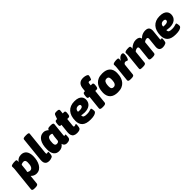

<svg xmlns="http://www.w3.org/2000/svg" viewBox="349 -2386 4219 4219"><g transform="rotate(-45 2458.0 -277.0)"><path d="M70 206Q30 206 13 196Q-4 186 -2 164L56 -389Q57 -395 57.5 -404Q58 -413 58.5 -423Q59 -433 59 -440Q59 -450 58.5 -459.5Q58 -469 58 -480Q58 -494 70 -502Q82 -510 101 -514.5Q120 -519 142 -520.5Q164 -522 185 -522Q216 -522 224 -515Q232 -508 232 -480Q232 -456 228 -432.5Q224 -409 217 -397L208 -403Q218 -436 239.5 -465Q261 -494 296.5 -512.5Q332 -531 381 -531Q421 -531 452.5 -517Q484 -503 505.5 -476Q527 -449 538.5 -408.5Q550 -368 550 -315Q550 -255 537 -197.5Q524 -140 497 -93.5Q470 -47 429 -19.5Q388 8 332 8Q308 8 283.5 1Q259 -6 238 -19Q217 -32 200 -50L178 164Q174 206 96 206ZM277 -139Q299 -139 315.5 -149.5Q332 -160 343.5 -181Q355 -202 360.5 -233Q366 -264 366 -305Q366 -332 359.5 -349.5Q353 -367 340 -375Q327 -383 307 -383Q290 -383 277.5 -380.5Q265 -378 254.5 -373.5Q244 -369 234 -361L220 -224Q219 -209 216 -194.5Q213 -180 208 -165Q220 -155 239 -147Q258 -139 277 -139Z M726 8Q680 8 651.5 -9Q623 -26 611 -60Q599 -94 604 -144L664 -722Q667 -754 745 -754H770Q811 -754 828 -746Q845 -738 843 -722L788 -192Q786 -169 787.5 -157.5Q789 -146 808 -146Q822 -146 831 -150.5Q840 -155 844 -155Q849 -155 850.5 -148Q852 -141 852 -130Q852 -116 850 -96.5Q848 -77 844.5 -59Q841 -41 836 -32Q830 -20 811 -11Q792 -2 769 3Q746 8 726 8Z M1030 9Q990 9 959.5 -5Q929 -19 908 -46.5Q887 -74 876.5 -115Q866 -156 866 -209Q866 -283 880 -342.5Q894 -402 921 -444Q948 -486 986 -508.5Q1024 -531 1071 -531Q1104 -531 1127 -522.5Q1150 -514 1166.5 -502Q1183 -490 1193 -479Q1196 -492 1202.5 -502.5Q1209 -513 1225.5 -519Q1242 -525 1275 -525H1303Q1343 -525 1359.5 -514.5Q1376 -504 1374 -483L1341 -170Q1340 -159 1343.5 -153.5Q1347 -148 1357 -148Q1365 -148 1371.5 -151.5Q1378 -155 1382 -155Q1386 -155 1387.5 -149.5Q1389 -144 1389 -131Q1389 -124 1388.5 -114Q1388 -104 1387 -91Q1386 -78 1384 -62Q1382 -36 1365.5 -20.5Q1349 -5 1325.5 1.5Q1302 8 1279 8Q1255 8 1234.5 0.5Q1214 -7 1200 -24Q1186 -41 1180 -68Q1154 -31 1117.5 -11Q1081 9 1030 9ZM1110 -139Q1125 -139 1137.5 -144Q1150 -149 1158.5 -157Q1167 -165 1169 -174L1181 -295Q1183 -309 1187 -327Q1191 -345 1195 -364Q1192 -370 1183 -374.5Q1174 -379 1162 -381.5Q1150 -384 1136 -384Q1110 -384 1093.5 -371Q1077 -358 1067.5 -335Q1058 -312 1054 -282Q1050 -252 1050 -219Q1050 -191 1056 -173Q1062 -155 1075.5 -147Q1089 -139 1110 -139Z M1593 8Q1541 8 1507.5 -10.5Q1474 -29 1460.5 -65.5Q1447 -102 1452 -156L1474 -366H1454Q1413 -366 1420 -426L1424 -463Q1428 -495 1438.5 -509Q1449 -523 1470 -523H1495L1527 -611Q1535 -633 1549 -641.5Q1563 -650 1592 -650H1614Q1651 -650 1666 -639.5Q1681 -629 1679 -608L1670 -523H1712Q1753 -523 1746 -463L1742 -426Q1738 -395 1727.5 -380.5Q1717 -366 1696 -366H1654L1634 -176Q1632 -155 1637 -148Q1642 -141 1655 -141Q1667 -141 1676.5 -144.5Q1686 -148 1694 -151.5Q1702 -155 1707 -155Q1712 -155 1713.5 -148Q1715 -141 1715 -130Q1715 -116 1713 -96.5Q1711 -77 1707.5 -59Q1704 -41 1699 -32Q1693 -21 1678.5 -11.5Q1664 -2 1642.5 3Q1621 8 1593 8Z M2012 8Q1876 8 1813.5 -48Q1751 -104 1751 -210Q1751 -287 1770 -346.5Q1789 -406 1826 -447Q1863 -488 1916 -509.5Q1969 -531 2038 -531Q2107 -531 2148.5 -515Q2190 -499 2212 -474.5Q2234 -450 2241.5 -424Q2249 -398 2249 -377Q2249 -334 2233.5 -300Q2218 -266 2189 -242.5Q2160 -219 2119 -207Q2078 -195 2028 -195Q1992 -195 1956.5 -201Q1921 -207 1889 -218L1931 -266Q1929 -250 1928.5 -233Q1928 -216 1928 -199Q1928 -163 1951.5 -148.5Q1975 -134 2036 -134Q2079 -134 2107 -140.5Q2135 -147 2151.5 -153Q2168 -159 2175 -159Q2186 -159 2191.5 -143.5Q2197 -128 2199 -106.5Q2201 -85 2201 -68Q2201 -50 2181.5 -32.5Q2162 -15 2120.5 -3.5Q2079 8 2012 8ZM1991 -307Q2008 -307 2022 -309.5Q2036 -312 2047 -316.5Q2058 -321 2065.5 -327.5Q2073 -334 2077 -343Q2081 -352 2081 -362Q2081 -382 2065 -391.5Q2049 -401 2020 -401Q1994 -401 1974 -390Q1954 -379 1943.5 -359Q1933 -339 1933 -311Q1947 -308 1962 -307.5Q1977 -307 1991 -307Z M2382 2Q2342 2 2325.5 -8.5Q2309 -19 2311 -40L2345 -366H2325Q2284 -366 2291 -426L2295 -463Q2299 -495 2309.5 -509Q2320 -523 2341 -523H2361L2369 -596Q2378 -681 2419.5 -720.5Q2461 -760 2534 -760Q2567 -760 2597.5 -753Q2628 -746 2647.5 -734Q2667 -722 2667 -706Q2667 -701 2663.5 -684.5Q2660 -668 2654 -649Q2648 -630 2640.5 -616Q2633 -602 2626 -602Q2620 -602 2607 -606.5Q2594 -611 2580 -611Q2563 -611 2555.5 -602.5Q2548 -594 2546 -570L2541 -523H2583Q2624 -523 2617 -463L2613 -426Q2609 -395 2598.5 -380.5Q2588 -366 2567 -366H2525L2491 -40Q2487 2 2410 2Z M2857 8Q2740 8 2678 -49.5Q2616 -107 2616 -216Q2616 -248 2622 -289Q2628 -330 2644.5 -372.5Q2661 -415 2693 -451Q2725 -487 2776.5 -509Q2828 -531 2905 -531Q3022 -531 3083.5 -474Q3145 -417 3145 -308Q3145 -276 3139.5 -235Q3134 -194 3117.5 -151.5Q3101 -109 3069 -72.5Q3037 -36 2985.5 -14Q2934 8 2857 8ZM2870 -139Q2894 -139 2910 -149.5Q2926 -160 2936 -177Q2946 -194 2950.5 -215.5Q2955 -237 2956.5 -259.5Q2958 -282 2958 -303Q2958 -347 2942 -365.5Q2926 -384 2892 -384Q2868 -384 2851.5 -374Q2835 -364 2825.5 -347Q2816 -330 2811 -308.5Q2806 -287 2804.5 -264.5Q2803 -242 2803 -221Q2803 -177 2819.5 -158Q2836 -139 2870 -139Z M3257 2Q3217 2 3200 -8Q3183 -18 3185 -40L3221 -389Q3222 -397 3223 -413Q3224 -429 3224 -440Q3224 -450 3223.5 -459.5Q3223 -469 3223 -480Q3223 -494 3235 -502Q3247 -510 3266 -514.5Q3285 -519 3307 -520.5Q3329 -522 3350 -522Q3369 -522 3380 -518Q3391 -514 3393.5 -496Q3396 -478 3389 -435Q3405 -465 3425 -486.5Q3445 -508 3467.5 -519.5Q3490 -531 3512 -531Q3526 -531 3535 -525.5Q3544 -520 3548.5 -508.5Q3553 -497 3553 -480Q3553 -456 3548.5 -431Q3544 -406 3537 -384.5Q3530 -363 3520.5 -350Q3511 -337 3500 -337Q3490 -337 3476 -345Q3462 -353 3445 -353Q3429 -353 3414.5 -342.5Q3400 -332 3394 -316L3365 -40Q3363 -18 3343 -8Q3323 2 3283 2Z M4257 8Q4217 8 4191.5 -6Q4166 -20 4155.5 -47.5Q4145 -75 4149 -116L4171 -328Q4172 -332 4172 -335.5Q4172 -339 4172 -342Q4172 -365 4163 -374.5Q4154 -384 4134 -384Q4120 -384 4104 -378.5Q4088 -373 4073.5 -363.5Q4059 -354 4048 -342L4062 -396L4026 -40Q4024 -18 4004 -8Q3984 2 3940 2H3923Q3881 2 3863 -8Q3845 -18 3847 -40L3877 -328Q3878 -333 3878 -336Q3878 -339 3878 -342Q3878 -365 3870 -374.5Q3862 -384 3844 -384Q3830 -384 3815 -379Q3800 -374 3786.5 -366Q3773 -358 3763 -347L3731 -40Q3727 2 3649 2H3623Q3583 2 3565.5 -4.5Q3548 -11 3551 -40L3587 -389Q3588 -397 3589 -413Q3590 -429 3590 -440Q3590 -450 3589.5 -459.5Q3589 -469 3589 -480Q3589 -494 3600 -502Q3611 -510 3628.5 -514.5Q3646 -519 3666.5 -520.5Q3687 -522 3706 -522Q3736 -522 3749.5 -515Q3763 -508 3763 -480Q3763 -456 3759 -432.5Q3755 -409 3748 -397L3737 -413Q3753 -438 3784 -465.5Q3815 -493 3857 -512Q3899 -531 3949 -531Q3996 -531 4027.5 -512.5Q4059 -494 4063 -454Q4082 -474 4108 -491.5Q4134 -509 4167.5 -520Q4201 -531 4239 -531Q4281 -531 4307 -518.5Q4333 -506 4345.5 -480.5Q4358 -455 4358 -417Q4358 -411 4357.5 -403Q4357 -395 4356 -387L4334 -170Q4333 -159 4336.5 -153.5Q4340 -148 4350 -148Q4358 -148 4364.5 -151.5Q4371 -155 4375 -155Q4380 -155 4381.5 -149Q4383 -143 4383 -130Q4383 -116 4381 -96.5Q4379 -77 4375.5 -59Q4372 -41 4367 -32Q4361 -20 4342 -11Q4323 -2 4300 3Q4277 8 4257 8Z M4659 8Q4523 8 4460.5 -48Q4398 -104 4398 -210Q4398 -287 4417 -346.5Q4436 -406 4473 -447Q4510 -488 4563 -509.5Q4616 -531 4685 -531Q4754 -531 4795.5 -515Q4837 -499 4859 -474.5Q4881 -450 4888.5 -424Q4896 -398 4896 -377Q4896 -334 4880.5 -300Q4865 -266 4836 -242.5Q4807 -219 4766 -207Q4725 -195 4675 -195Q4639 -195 4603.5 -201Q4568 -207 4536 -218L4578 -266Q4576 -250 4575.5 -233Q4575 -216 4575 -199Q4575 -163 4598.5 -148.5Q4622 -134 4683 -134Q4726 -134 4754 -140.5Q4782 -147 4798.5 -153Q4815 -159 4822 -159Q4833 -159 4838.5 -143.5Q4844 -128 4846 -106.5Q4848 -85 4848 -68Q4848 -50 4828.5 -32.5Q4809 -15 4767.5 -3.5Q4726 8 4659 8ZM4638 -307Q4655 -307 4669 -309.5Q4683 -312 4694 -316.5Q4705 -321 4712.5 -327.5Q4720 -334 4724 -343Q4728 -352 4728 -362Q4728 -382 4712 -391.5Q4696 -401 4667 -401Q4641 -401 4621 -390Q4601 -379 4590.5 -359Q4580 -339 4580 -311Q4594 -308 4609 -307.5Q4624 -307 4638 -307Z"/></g></svg>

Font: Asap Black
Style: Italic
Weight: 900
Italic angle: -6°
Designer: Pablo Cosgaya
Foundry: Omnibus-Type
Version: Version 3.001